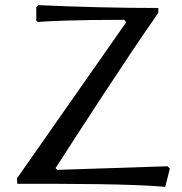

<svg xmlns="http://www.w3.org/2000/svg" viewBox="-20 -714 706 746"><path d="M595 -664V-683C446 -683 278 -687 130 -694L121 -686V-634L127 -628C154 -632 276 -637 463 -637L470 -627L46 -21L47 0C239 0 493 0 622 12L640 -59L631 -68L202 -54L196 -61C286 -200 460 -471 595 -664Z"/></svg>

Font: Neo Euler
Style: Euler
Weight: 500
Designer: Hermann Zapf
Version: Version 000.002